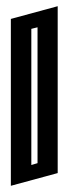

<svg xmlns="http://www.w3.org/2000/svg" viewBox="-20 -412 221 619"><path d="M15 187V-351L166 -392V146ZM81 -319V120L101 114V-324Z"/></svg>

Font: Blaka Hollow
Style: Regular
Weight: 400
Designer: Mohamed Gaber
Foundry: Kief Type Foundry
Version: Version 1.003; ttfautohint (v1.8.4.7-5d5b)